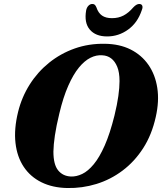

<svg xmlns="http://www.w3.org/2000/svg" viewBox="-20 -934 819 967"><path d="M508.5 -713.5Q582.5 -712.5 637.8 -684.8Q693 -657 727.5 -607.5Q762 -558 772.2 -491.2Q782.5 -424.5 764.5 -345Q744.5 -255 701 -187.5Q657.5 -120 597.2 -74.8Q537 -29.5 465.8 -7.5Q394.5 14.5 318.5 13Q244.5 11.5 188.8 -16Q133 -43.5 99.5 -93.8Q66 -144 58 -214Q50 -284 71 -370Q89.5 -445 129.5 -508.2Q169.5 -571.5 227.2 -618Q285 -664.5 356.2 -689.8Q427.5 -715 508.5 -713.5ZM337.5 -45Q365 -44 394.2 -58Q423.5 -72 452.2 -106.8Q481 -141.5 507.5 -201.5Q534 -261.5 556.5 -352Q570 -407.5 576 -450.2Q582 -493 582 -525.5Q582 -569.5 570.5 -597.5Q559 -625.5 539.8 -640Q520.5 -654.5 495 -655.5Q465.5 -658 435.5 -643Q405.5 -628 377.2 -593.5Q349 -559 323.8 -502Q298.5 -445 279 -363Q263.5 -299.5 256.5 -252Q249.5 -204.5 249 -170.5Q249 -105 273 -75.8Q297 -46.5 337.5 -45ZM544 -842.5Q576.5 -842.5 602 -855.8Q627.5 -869 651.5 -897Q659.5 -905.5 667 -909.8Q674.5 -914 681 -914Q693 -914 696.5 -905.2Q700 -896.5 694 -882.5Q673 -819.5 625.2 -785Q577.5 -750.5 519.5 -750.5Q461.5 -750.5 432.2 -785Q403 -819.5 414 -882.5Q417 -896.5 425.5 -905.2Q434 -914 445 -914Q453 -914 457.5 -909.8Q462 -905.5 465.5 -897Q475 -868.5 494 -855.5Q513 -842.5 544 -842.5Z"/></svg>

Font: Fraunces
Style: Bold Italic
Weight: 700
Italic angle: -16°
Version: Version 1.000;[b76b70a41]